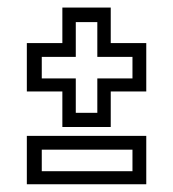

<svg xmlns="http://www.w3.org/2000/svg" viewBox="-20 -605 458 508"><path d="M145 -269V-363H51V-491H145V-585H273V-491H367V-363H273V-269ZM180.5 -306.5H237.5V-397.5H330.5V-454.5H237.5V-546.5H180.5V-454.5H90.5V-397.5H180.5ZM51 -117.5V-245.5H367V-117.5ZM90.5 -152H330.5V-209H90.5Z"/></svg>

Font: Tourney Condensed
Style: Regular
Weight: 400
Width: 3
Designer: Tyler Finck
Foundry: Etcetera Type Co
Version: Version 1.010; ttfautohint (v1.8.3)